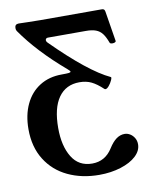

<svg xmlns="http://www.w3.org/2000/svg" viewBox="-78 -722 638 795"><g transform="rotate(-10 241.0 -324.5)"><path d="M19 -223.6Q19 -283.2 40.3 -328.4Q61.5 -373.5 101.1 -398.4Q140.6 -423.3 193.8 -423.3Q215.3 -423.3 223.6 -424.3Q231.9 -425.3 231.9 -428.7Q231.9 -431.6 221.7 -440.4Q108.9 -536.6 42 -632.8Q38.6 -637.7 38.6 -645.5Q38.6 -662.1 55.2 -662.1L92.8 -661.1Q127 -660.2 147.5 -660.2H404.3Q410.6 -660.2 413.6 -657.2Q416.5 -654.3 417.5 -647.9L438 -521.5Q438.5 -518.1 434.1 -515.9Q429.7 -513.7 423.8 -513.7Q414.1 -513.7 412.1 -518.6Q402.8 -543.9 392.3 -557.6Q381.8 -571.3 365.7 -577.4Q349.6 -583.5 323.7 -583.5H164.1Q159.2 -583.5 156.5 -580.8Q153.8 -578.1 153.8 -574.2Q153.8 -568.8 158.7 -564Q303.7 -418.9 392.6 -377.4Q396 -376 390.9 -364.3Q385.7 -352.5 377.2 -342.3Q368.7 -332 362.3 -332Q359.4 -332 357.4 -334Q332 -357.9 310.3 -368.4Q288.6 -378.9 260.3 -378.9Q203.1 -378.9 172.1 -335Q141.1 -291 141.1 -207Q141.1 -131.8 169.7 -85Q198.2 -38.1 254.9 -38.1Q309.6 -38.1 340.3 -86.9Q356 -111.8 372.3 -123.8Q388.7 -135.7 407.2 -135.7Q418.9 -135.7 429.9 -129.2Q440.9 -122.6 448 -110.8Q455.1 -99.1 455.1 -84Q455.1 -57.1 431.4 -34.9Q407.7 -12.7 366.5 0.2Q325.2 13.2 275.9 13.2Q202.6 13.2 144.3 -14.4Q85.9 -42 52.5 -95.5Q19 -148.9 19 -223.6Z"/></g></svg>

Font: JuniusX
Style: Bold
Weight: 700
Designer: Peter S. Baker
Foundry: Briery Creek Software
Version: Version 1.004